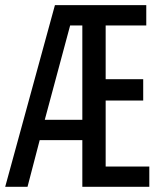

<svg xmlns="http://www.w3.org/2000/svg" viewBox="-20 -719 618 739"><path d="M543 -699.2V-621.1H386.7V-414.1H531.2V-332H386.7V-78.1H554.7V0H296.9V-179.7H132.8L85.9 0H0L191.4 -699.2ZM250 -621.1 152.3 -257.8H296.9V-621.1Z"/></svg>

Font: 和音 by 宁静之雨，公众号njzyshare
Style: Regular
Weight: 400
Designer: Steve Matteson
Foundry: Ascender Corporation
Version: Version 6.00;June 8, 2018;FontCreator 11.0.0.2388 32-bit